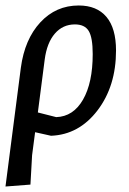

<svg xmlns="http://www.w3.org/2000/svg" viewBox="-20 -488 470 700"><path d="M0 192 56 -241Q70 -345 127 -406.5Q184 -468 267 -468Q333 -468 368 -426.5Q403 -385 403 -304Q403 -174 335.5 -85.5Q268 3 166 7L108 -6L97 78L91 185ZM143 -271 118 -78 185 -61Q247 -63 282.5 -124.5Q318 -186 318 -291Q318 -351 303.5 -375Q289 -399 253 -399Q209 -399 180 -365.5Q151 -332 143 -271Z"/></svg>

Font: Alegreya Sans SC Medium
Style: Italic
Weight: 500
Italic angle: -7°
Designer: Juan Pablo del Peral
Foundry: Huerta Tipografica
Version: Version 2.007